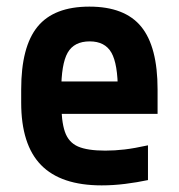

<svg xmlns="http://www.w3.org/2000/svg" viewBox="-20 -550 540 580"><path d="M287 10Q164 10 104 -51.5Q44 -113 44 -240V-280Q44 -409 93.5 -469.5Q143 -530 250 -530Q357 -530 406.5 -469.5Q456 -409 456 -280V-206H104V-304H359L336 -272V-275Q336 -357 316.5 -391Q297 -425 251 -425Q204 -425 184.5 -391Q165 -357 165 -275V-245Q165 -184 176 -152Q187 -120 215.5 -107.5Q244 -95 298 -95Q327 -95 356.5 -98.5Q386 -102 427 -111V-6Q394 1 358 5.5Q322 10 287 10Z"/></svg>

Font: M PLUS Code Latin SemiBold
Style: Regular
Weight: 600
Designer: Coji Morishita
Foundry: UNDERFOREST DESIGN
Version: Version 1.002; ttfautohint (v1.8.3)